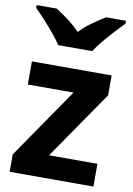

<svg xmlns="http://www.w3.org/2000/svg" viewBox="-95 -930 687 989"><g transform="rotate(10 248.5 -435.0)"><path d="M27 0V-91L280 -459H41V-580H458V-476L212 -119H465V0ZM160 -686Q146 -708 120.5 -739Q95 -770 67 -801Q39 -832 15 -855V-870H120Q150 -851 183 -826.5Q216 -802 247 -770Q277 -802 312 -826.5Q347 -851 378 -870H482V-855Q460 -833 432.5 -803Q405 -773 379.5 -742.5Q354 -712 338 -686Z"/></g></svg>

Font: Menbere
Style: Regular
Weight: 400
Designer: Aleme Tadesse
Foundry: Sorkin Type Co
Version: Version 1.000